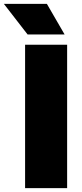

<svg xmlns="http://www.w3.org/2000/svg" viewBox="-75 -971 421 991"><path d="M54.5 0V-740H271.5V0ZM67.5 -793 -55 -951H167L258.5 -793Z"/></svg>

Font: Encode Sans SC Black
Style: Regular
Weight: 900
Version: Version 3.002